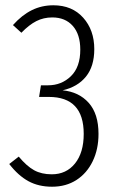

<svg xmlns="http://www.w3.org/2000/svg" viewBox="-20 -696 442 727"><path d="M337 -510Q337 -445 305.5 -406Q274 -367 217 -354Q279 -348 316 -306.5Q353 -265 353 -189Q353 -131 331 -85.5Q309 -40 269.5 -14.5Q230 11 177 11Q126 11 87.5 -10Q49 -31 15 -75L51 -103Q81 -67 109 -51.5Q137 -36 176 -36Q231 -36 264 -77Q297 -118 297 -189Q297 -329 165 -329H128L135 -373H162Q213 -373 248.5 -407.5Q284 -442 284 -508Q284 -566 255.5 -598Q227 -630 178 -630Q145 -630 117.5 -616Q90 -602 61 -572L29 -601Q63 -639 100.5 -657.5Q138 -676 182 -676Q253 -676 295 -629Q337 -582 337 -510Z"/></svg>

Font: Fira Sans Extra Condensed Light
Style: Regular
Weight: 300
Width: 1
Designer: Carrois Corporate & Edenspiekermann AG
Foundry: Carrois Corporate GbR & Edenspiekermann AG
Version: Version 4.203